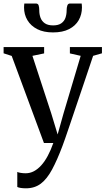

<svg xmlns="http://www.w3.org/2000/svg" viewBox="-23 -794 586 1066"><path d="M121 251.5Q105 251.5 92.2 249.5Q79.5 247.5 73 244V160.5Q79.5 164 92.8 166Q106 168 119.5 168Q143.5 168 165 156.8Q186.5 145.5 206 124Q225.5 102.5 242.2 71.2Q259 40 273 0H221L42 -483.5L-3 -498V-532.5H222V-497.5L157 -484L261.5 -164.5L297 -47.5L329.5 -163.5L425 -484L365 -497.5V-532.5H543V-498L494 -484Q468 -406 444.2 -335.8Q420.5 -265.5 400.2 -205.8Q380 -146 364.5 -100Q349 -54 338.5 -24.2Q328 5.5 324 16Q294.5 94.5 266.2 147Q238 199.5 203.8 225.5Q169.5 251.5 121 251.5ZM176.5 -774.5Q188.5 -774.5 191.8 -763.2Q195 -752 195 -737Q195 -714.5 202 -695.5Q209 -676.5 225.8 -664.8Q242.5 -653 272 -653Q301 -653 317.5 -664.8Q334 -676.5 340.5 -695.5Q347 -714.5 347 -737Q347 -752 350.8 -763.2Q354.5 -774.5 365.5 -774.5H430.5Q431 -769.5 431.5 -763.8Q432 -758 432 -752.5Q432 -713.5 414 -682Q396 -650.5 360.2 -632.2Q324.5 -614 271.5 -614Q219.5 -614 183.8 -632.2Q148 -650.5 129.2 -682Q110.5 -713.5 110.5 -752.5Q110.5 -758 111 -763.5Q111.5 -769 112 -774.5Z"/></svg>

Font: Merriweather 72pt
Style: Regular
Weight: 400
Version: Version 2.100